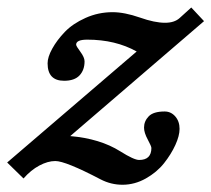

<svg xmlns="http://www.w3.org/2000/svg" viewBox="-82 -473 575 522"><path d="M406.2 -122.6Q406.2 -104 394.8 -78.9Q383.3 -53.7 364 -29.3Q344.7 -4.9 314.5 12.2Q284.2 29.3 251 29.3Q219.7 29.3 191.4 14.6Q96.2 -35.2 68.4 -35.2Q47.9 -35.2 24.9 -22.9Q2 -10.7 -18.1 12.2L-62.5 -31.2L289.6 -333Q231.9 -365.2 155.3 -365.2Q125 -365.2 125 -351.6Q125 -347.7 136.5 -332.3Q147.9 -316.9 147.9 -306.2Q147.9 -282.7 134.3 -268.1Q120.6 -253.4 92.3 -253.4Q47.4 -253.4 47.4 -300.8Q47.4 -317.9 60.1 -340.8Q72.8 -363.8 94.2 -386.2Q115.7 -408.7 150.6 -424.3Q185.5 -439.9 224.1 -439.9Q256.3 -439.9 298.3 -425.3Q338.4 -411.1 366.7 -411.1Q392.1 -411.1 406.2 -423.8L438 -452.6L472.7 -415.5L108.9 -103Q189.9 -96.2 245.1 -61.5Q282.2 -38.1 296.4 -38.1Q329.6 -38.1 329.6 -70.8Q329.6 -75.2 319.6 -93.8Q309.6 -112.3 309.6 -126Q309.6 -143.6 322.3 -156.7Q335 -169.9 365.7 -169.9Q382.8 -169.9 394.5 -156.5Q406.2 -143.1 406.2 -122.6Z"/></svg>

Font: Elstob Grade
Style: Italic
Weight: 400
Italic angle: -20°
Designer: Peter S. Baker
Version: Version 1.015